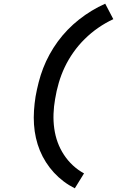

<svg xmlns="http://www.w3.org/2000/svg" viewBox="-20 -861 640 1042"><path d="M386 161Q354 145 325.5 123.5Q297 102 273 76Q249 50 229.5 19.5Q210 -11 196.5 -44Q183 -77 175 -112.5Q167 -148 164.5 -185.5Q162 -223 164.5 -261Q167 -299 173 -337Q180 -376 190 -415Q200 -454 214.5 -491.5Q229 -529 249 -565.5Q269 -602 293.5 -635.5Q318 -669 347 -699Q376 -729 409 -755Q442 -781 477.5 -802.5Q513 -824 551 -841L595 -757Q552 -737 513 -710Q474 -683 440 -649.5Q406 -616 378.5 -577Q351 -538 331.5 -497Q312 -456 299 -411.5Q286 -367 279 -323Q272 -284 270.5 -243.5Q269 -203 274.5 -163.5Q280 -124 293 -88.5Q306 -53 327 -21Q348 11 375.5 36.5Q403 62 436 80Z"/></svg>

Font: Iosevka Curly Slab SmBdEx
Style: Italic
Weight: 600
Width: 7
Italic angle: -9°
Monospace: yes
Designer: Belleve Invis
Foundry: Belleve Invis
Version: Version 11.1.0; ttfautohint (v1.8.3)